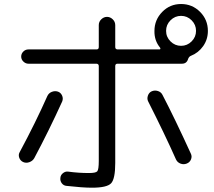

<svg xmlns="http://www.w3.org/2000/svg" viewBox="-20 -875 1040 933"><path d="M808.6 -673.8Q830.1 -652.3 859.9 -652.3Q889.6 -652.3 911.1 -673.8Q932.6 -695.3 932.6 -725.1Q932.6 -754.9 911.1 -776.4Q889.6 -797.9 859.9 -797.9Q830.1 -797.9 808.6 -776.4Q787.1 -754.9 787.1 -725.1Q787.1 -695.3 808.6 -673.8ZM990.2 -724.6Q990.2 -683.6 967.3 -650.9Q944.3 -618.2 907.2 -603.5Q899.4 -600.6 894.5 -589.8Q887.7 -564.5 862.3 -565.4H550.8Q540 -565.4 540 -553.7V-83Q540 -5.9 520 15.6Q500 37.1 426.8 37.1Q380.9 37.1 303.7 28.3Q289.1 27.3 280.3 15.6Q271.5 3.9 273.4 -10.7Q274.4 -24.4 286.1 -33.7Q297.9 -43 311.5 -41Q361.3 -34.2 412.1 -34.2Q445.3 -34.2 452.6 -42.5Q460 -50.8 460 -92.8V-553.7Q460 -564.5 449.2 -565.4H118.2Q104.5 -565.4 93.8 -575.7Q83 -585.9 83 -600.1Q83 -614.3 93.3 -624.5Q103.5 -634.8 118.2 -634.8H449.2Q460 -634.8 460 -646.5V-752.9Q460 -769.5 472.2 -781.2Q484.4 -793 500 -793Q515.6 -793 527.8 -781.2Q540 -769.5 540 -752.9V-646.5Q540 -635.7 550.8 -634.8H754.9Q758.8 -634.8 759.3 -637.7Q759.8 -640.6 757.8 -643.6Q729.5 -677.7 730.5 -724.6Q730.5 -778.3 768.1 -816.9Q805.7 -855.5 859.9 -855.5Q914.1 -855.5 952.1 -817.4Q990.2 -779.3 990.2 -724.6ZM91.8 -87.9Q78.1 -94.7 73.2 -109.4Q68.4 -124 76.2 -136.7Q153.3 -280.3 210 -408.2Q216.8 -422.9 231.9 -428.7Q247.1 -434.6 261.7 -429.7Q275.4 -424.8 281.7 -410.6Q288.1 -396.5 282.2 -381.8Q217.8 -240.2 146.5 -106.4Q138.7 -92.8 122.6 -86.9Q106.4 -81.1 91.8 -87.9ZM835 -100.6Q780.3 -223.6 700.2 -381.8Q693.4 -394.5 698.7 -410.2Q704.1 -425.8 717.8 -431.6Q732.4 -437.5 747.6 -432.6Q762.7 -427.7 769.5 -414.1Q829.1 -299.8 907.2 -128.9Q914.1 -115.2 908.2 -100.6Q902.3 -85.9 887.2 -80.1Q872.1 -74.2 856.9 -80.1Q841.8 -85.9 835 -100.6Z"/></svg>

Font: Rounded-X Mgen+ 1mn regular
Style: Regular
Weight: 400
Designer: [Source Han Sans]
Ryoko NISHIZUKA  (kana & ideographs); Paul D. Hunt (Latin, Greek & Cyrillic); Wenlong ZHANG  (bopomofo
Version: Version 1.059.20150602